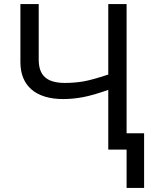

<svg xmlns="http://www.w3.org/2000/svg" viewBox="-20 -734 743 942"><path d="M601.1 -713.9H511.2V-368.2C458 -350.6 417.5 -339.4 388.7 -334.5C359.9 -329.6 329.6 -327.1 298.8 -327.1C207.5 -327.1 169.9 -365.2 169.9 -441.9V-713.9H80.1V-429.2C80.1 -313.5 154.8 -248 290 -248C323.7 -248 356.9 -251.5 389.6 -257.8C422.4 -264.2 462.9 -275.9 511.2 -293V0H601.1V188H687V-80.1H601.1Z"/></svg>

Font: Noto Reveo Sans
Style: Regular
Weight: 400
Designer: Monotype Design team
Foundry: Monotype Imaging Inc.
Version: Version 1.04